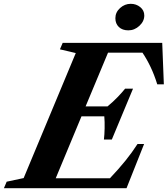

<svg xmlns="http://www.w3.org/2000/svg" viewBox="-86 -986 878 1006"><path d="M-65.5 0 -51 -34 38 -53 311 -708 228 -727.5 242.5 -761.5H764L772.5 -544H738Q722.5 -594 703.2 -634.5Q684 -675 660.5 -710H480L362.5 -428.5H477.5Q506 -452 530.5 -477.5Q555 -503 569.5 -521.5H611L500 -255H458.5Q461.5 -280 462.2 -314Q463 -348 460.5 -376.5H341L206 -52H490Q536 -100.5 571 -143.8Q606 -187 634.5 -231.5H669L577 0ZM586.5 -827Q555 -827 536.8 -844.5Q518.5 -862 518.5 -890.5Q518.5 -921.5 543 -943.8Q567.5 -966 599 -966Q627.5 -966 648.8 -948.8Q670 -931.5 670 -905Q670 -874.5 644.5 -850.8Q619 -827 586.5 -827Z"/></svg>

Font: Libre Caslon Text
Style: Italic
Weight: 400
Italic angle: -22.583°
Designer: Pablo Impallari, Rodrigo Fuenzalida, Katja Schimmel
Foundry: Pablo Impallari, Rodrigo Fuenzalida
Version: Version 2.000